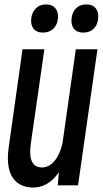

<svg xmlns="http://www.w3.org/2000/svg" viewBox="-20 -801 461 861"><path d="M172 -655C215 -655 236 -683 240 -718C243 -752 227 -781 187 -781C145 -781 124 -752 120 -718C116 -683 132 -655 172 -655ZM353 -655C396 -655 417 -683 420 -718C424 -752 408 -781 368 -781C325 -781 304 -752 301 -718C297 -683 313 -655 353 -655ZM320 -580 260 -157C245 -94 212 -50 169 -50C125 -50 108 -86 118 -156L179 -580H81L19 -140C0 -7 57 40 129 40C168 40 211 21 244 -29L239 30H330L417 -580Z"/></svg>

Font: Smiley Sans Oblique
Style: Regular
Weight: 400
Italic angle: -8°
Designer: oooooohmygosh, Nagisa Chen, Janine Sui, Heda Shi, Jian Li
Foundry: atelierAnchor
Version: Version 2.0.1